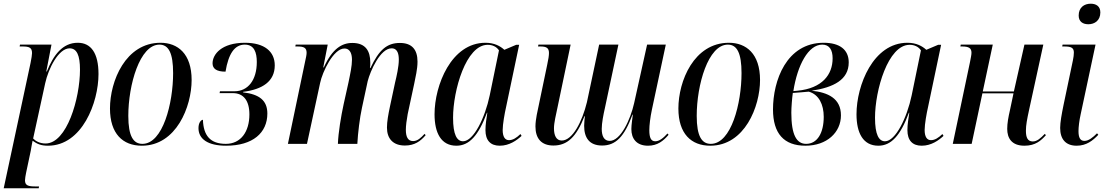

<svg xmlns="http://www.w3.org/2000/svg" viewBox="-37 -777 5972 1037"><path d="M128 -437 -17 240H172L174 230H154C116 230 98 225 98 197C98 187 101 172 104 156L129 38C132 18 135 4 139 -17C164 1 185 10 222 10C407 10 495 -224 495 -377C495 -491 454 -546 383 -546C301 -546 252 -480 216 -391H213L241 -536H71L69 -526H85C122 -526 136 -519 136 -490C136 -481 133 -462 128 -437ZM209 -2C177 -2 154 -16 142 -29L207 -327C224 -406 279 -516 339 -516C378 -516 395 -478 395 -401C395 -245 324 -2 209 -2Z M729 10C915 10 998 -201 998 -345C998 -487 923 -546 830 -546C641 -546 557 -339 557 -191C557 -55 626 10 729 10ZM732 0C684 0 656 -40 656 -151C656 -319 718 -536 824 -536C874 -536 898 -490 898 -382C898 -220 843 0 732 0Z M1184 10C1329 10 1407 -60 1407 -164C1407 -234 1364 -268 1276 -278V-281C1380 -294 1447 -337 1447 -424C1447 -499 1391 -546 1286 -546C1159 -546 1111 -483 1111 -435C1111 -405 1134 -390 1181 -390C1197 -487 1230 -536 1285 -536C1336 -536 1350 -494 1350 -442C1350 -345 1303 -284 1229 -284H1151L1149 -274H1221C1277 -274 1310 -235 1310 -159C1310 -65 1263 0 1183 0C1099 0 1062 -44 1059 -130C1050 -130 1035 -116 1035 -85C1035 -26 1086 10 1184 10Z M2150 9C2202 9 2234 -14 2262 -47L2256 -54C2236 -32 2218 -15 2194 -15C2166 -15 2155 -38 2155 -76C2155 -97 2159 -129 2165 -161L2200 -324C2207 -360 2218 -403 2218 -444C2218 -510 2187 -545 2123 -545C2053 -545 2010 -508 1964 -410H1961C1963 -419 1963 -430 1963 -439C1963 -501 1938 -545 1866 -545C1809 -545 1758 -514 1712 -413H1709L1733 -536H1560L1558 -526H1570C1604 -526 1619 -519 1619 -492C1619 -481 1615 -463 1611 -445L1518 0H1621L1692 -329C1704 -388 1764 -515 1823 -515C1857 -515 1864 -481 1864 -454C1864 -421 1855 -379 1845 -331L1819 -214C1805 -150 1790 -59 1788 0H1893C1896 -58 1906 -140 1918 -195L1949 -339C1963 -394 2017 -516 2078 -516C2112 -516 2117 -482 2117 -454C2117 -418 2105 -364 2097 -332L2069 -201C2060 -158 2053 -120 2053 -88C2053 -28 2086 9 2150 9Z M2428 10C2497 10 2547 -44 2593 -168H2595C2590 -133 2585 -105 2585 -74C2585 -19 2612 10 2662 10C2714 10 2754 -19 2780 -43L2774 -53C2752 -32 2733 -20 2712 -20C2690 -20 2678 -39 2678 -75C2678 -106 2689 -167 2696 -197L2767 -535H2751L2687 -508C2665 -528 2633 -546 2585 -546C2400 -546 2310 -316 2310 -160C2310 -58 2346 10 2428 10ZM2464 -14C2431 -14 2410 -49 2410 -141C2410 -289 2480 -535 2597 -535C2621 -535 2644 -526 2658 -505L2608 -262C2583 -142 2521 -14 2464 -14Z M3463 10C3514 10 3546 -16 3574 -49L3568 -56C3546 -32 3525 -14 3502 -14C3479 -14 3470 -33 3470 -74C3470 -100 3475 -143 3484 -185L3559 -536H3458L3388 -220C3368 -131 3315 -16 3256 -16C3225 -16 3213 -43 3213 -81C3213 -112 3222 -158 3230 -193L3303 -536H3199L3133 -225C3107 -119 3055 -18 2997 -18C2967 -18 2955 -46 2955 -84C2955 -114 2966 -158 2975 -201L3045 -536H2871L2869 -526H2882C2914 -526 2928 -518 2928 -491C2928 -478 2925 -456 2918 -425L2875 -219C2867 -181 2855 -132 2855 -94C2855 -29 2887 9 2952 9C3027 9 3076 -37 3120 -150L3122 -149C3121 -140 3118 -115 3118 -98C3118 -34 3145 9 3215 9C3288 9 3335 -38 3379 -158H3381C3379 -141 3373 -102 3373 -80C3373 -28 3401 10 3463 10Z M3799 10C3985 10 4068 -201 4068 -345C4068 -487 3993 -546 3900 -546C3711 -546 3627 -339 3627 -191C3627 -55 3696 10 3799 10ZM3802 0C3754 0 3726 -40 3726 -151C3726 -319 3788 -536 3894 -536C3944 -536 3968 -490 3968 -382C3968 -220 3913 0 3802 0Z M4313 10C4429 10 4505 -62 4505 -154C4505 -246 4434 -278 4347 -287C4465 -305 4547 -346 4547 -440C4547 -509 4498 -546 4412 -546C4210 -546 4138 -341 4138 -186C4138 -56 4197 10 4313 10ZM4270 -287 4248 -285C4270 -426 4329 -536 4404 -536C4443 -536 4460 -507 4460 -462C4460 -374 4404 -300 4270 -287ZM4317 0C4266 0 4237 -47 4237 -168C4237 -196 4241 -247 4245 -275C4271 -276 4313 -281 4331 -282C4386 -267 4412 -212 4412 -146C4412 -60 4378 0 4317 0Z M4707 10C4776 10 4826 -44 4872 -168H4874C4869 -133 4864 -105 4864 -74C4864 -19 4891 10 4941 10C4993 10 5033 -19 5059 -43L5053 -53C5031 -32 5012 -20 4991 -20C4969 -20 4957 -39 4957 -75C4957 -106 4968 -167 4975 -197L5046 -535H5030L4966 -508C4944 -528 4912 -546 4864 -546C4679 -546 4589 -316 4589 -160C4589 -58 4625 10 4707 10ZM4743 -14C4710 -14 4689 -49 4689 -141C4689 -289 4759 -535 4876 -535C4900 -535 4923 -526 4937 -505L4887 -262C4862 -142 4800 -14 4743 -14Z M5496 10C5556 10 5586 -18 5612 -47L5606 -54C5583 -30 5564 -13 5541 -13C5513 -13 5504 -35 5504 -71C5504 -101 5510 -132 5521 -183L5598 -536H5496L5439 -283H5271L5325 -536H5152L5150 -526H5159C5196 -526 5210 -517 5210 -492C5210 -481 5206 -463 5202 -442L5109 0H5211L5269 -273H5437L5418 -183C5409 -144 5403 -111 5403 -81C5403 -32 5426 10 5496 10Z M5841 -646C5875 -646 5906 -666 5906 -710C5906 -744 5882 -757 5854 -757C5819 -757 5789 -737 5789 -693C5789 -660 5812 -646 5841 -646ZM5778 10C5831 10 5866 -18 5895 -49L5888 -57C5866 -35 5843 -16 5820 -16C5796 -16 5788 -36 5788 -69C5788 -90 5792 -125 5800 -161L5880 -536H5702L5700 -526H5712C5750 -526 5763 -518 5763 -493C5763 -481 5761 -467 5758 -452L5707 -209C5697 -160 5689 -116 5689 -86C5689 -24 5720 10 5778 10Z"/></svg>

Font: Noto Serif Display Condensed Medium
Style: Italic
Weight: 500
Width: 3
Italic angle: -12°
Designer: Monotype Design Team
Foundry: Monotype Imaging Inc.
Version: Version 2.009